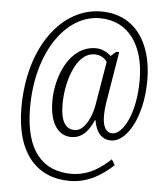

<svg xmlns="http://www.w3.org/2000/svg" viewBox="-58 -765 829 958"><g transform="rotate(5 357.0 -286.0)"><path d="M326 142C422 142 492 92 544 44L527 16C483 58 419 106 332 106C190 106 98 13 98 -206C98 -483 236 -680 407 -680C550 -680 631 -563 631 -389C631 -218 569 -113 518 -113C487 -113 469 -141 469 -196C469 -218 471 -245 477 -278L517 -520H502L476 -497C461 -511 434 -529 400 -529C269 -529 206 -373 206 -248C206 -132 253 -77 315 -77C373 -77 404 -121 426 -171H429C438 -112 467 -77 515 -77C591 -77 669 -204 669 -392C669 -580 579 -714 411 -714C213 -714 55 -506 55 -202C55 30 165 142 326 142ZM329 -113C285 -113 258 -148 258 -238C258 -338 298 -498 397 -498C427 -498 449 -482 459 -465L422 -245C413 -191 380 -113 329 -113Z"/></g></svg>

Font: Noto Serif Hebrew ExtraCondensed Light
Style: Regular
Weight: 300
Width: 2
Designer: Monotype Design Team
Foundry: Monotype Imaging Inc.
Version: Version 2.004